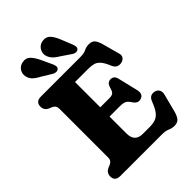

<svg xmlns="http://www.w3.org/2000/svg" viewBox="-270 -1058 1196 1196"><g transform="rotate(-45 327.5 -460.0)"><path d="M36 -657.5Q36 -700 83.5 -700H429.5Q463 -700 482.2 -709.8Q501.5 -719.5 524.5 -719.5Q550.5 -719.5 563.5 -705Q576.5 -690.5 585.5 -658.5L617 -543.5Q622.5 -524.5 612.8 -511.2Q603 -498 585 -494.5Q568.5 -491 553.5 -497.2Q538.5 -503.5 529 -525Q513 -564.5 497 -583.2Q481 -602 461.5 -607.8Q442 -613.5 415 -613.5H297V-391H378.5Q402.5 -391 412 -401.5Q421.5 -412 427.5 -436.5Q437 -469 465 -469.5Q495.5 -470 503.5 -436L535 -304Q545 -261 512 -250Q482 -240 461.5 -270Q447 -293 433.2 -301.2Q419.5 -309.5 387 -309.5H297V-160Q297 -86.5 367.5 -86.5H425Q457 -86.5 479 -94.2Q501 -102 517.8 -124Q534.5 -146 551 -189.5Q566 -228.5 605 -220.5Q625 -216 633.2 -200.2Q641.5 -184.5 635 -161.5L604.5 -43Q595.5 -11.5 582.2 3.2Q569 18 542.5 18Q520.5 18 501 9Q481.5 0 449 0H83.5Q36 0 36 -42.5Q36 -73.5 65 -88L84 -95.5Q97 -101.5 103.8 -110.5Q110.5 -119.5 110.5 -137.5V-562.5Q110.5 -580.5 103.8 -589.5Q97 -598.5 84 -604.5L65 -612Q36 -626.5 36 -657.5ZM422.5 -861.5 452.5 -787Q457 -775 458 -764.8Q459 -754.5 451 -746.5Q443.5 -739.5 432 -740.2Q420.5 -741 410.5 -747.5L343.5 -793Q314 -810.5 300 -828Q286 -845.5 282 -868.5Q280 -893 295 -913.5Q310 -934 338 -937.5Q370.5 -941.5 389.5 -919.5Q408.5 -897.5 422.5 -861.5ZM243.5 -861.5 277.5 -788.5Q282.5 -777 284 -766.8Q285.5 -756.5 278.5 -748Q271 -740.5 259.8 -740.5Q248.5 -740.5 238 -746L169 -788Q138.5 -804 123.2 -820Q108 -836 103.5 -859.5Q99 -883.5 113 -905Q127 -926.5 154 -931.5Q186.5 -938 206.8 -917.5Q227 -897 243.5 -861.5Z"/></g></svg>

Font: Fraunces 72pt S100
Style: Bold
Weight: 700
Version: Version 1.000; ttfautohint (v1.8.3)